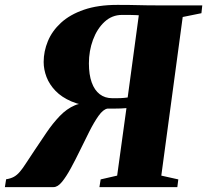

<svg xmlns="http://www.w3.org/2000/svg" viewBox="-56 -765 847 785"><path d="M-36 0 -31 -32Q-12 -35 1 -42.2Q14 -49.5 25.2 -62.8Q36.5 -76 50 -97Q63.5 -118 84 -148.5Q108.5 -185 134 -222.8Q159.5 -260.5 188.2 -290.5Q217 -320.5 250.2 -334.5Q283.5 -348.5 323 -338L334 -328.5Q276.5 -333 236.2 -350.2Q196 -367.5 171 -393.5Q146 -419.5 134.2 -450.2Q122.5 -481 122.5 -511.5Q122.5 -555 139.8 -596.8Q157 -638.5 193.5 -672Q230 -705.5 287.2 -725.2Q344.5 -745 424 -745Q448.5 -745 469.5 -744.8Q490.5 -744.5 510 -744Q529.5 -743.5 549.8 -743.2Q570 -743 593 -743H771L767.5 -711L691 -695.5L603.5 -47L673 -31.5L669 0H350.5L355.5 -31.5L423 -47L461 -323Q450.5 -322 437.8 -321.5Q425 -321 411.2 -321Q397.5 -321 383.5 -321Q366 -318 347.2 -291.8Q328.5 -265.5 309.2 -227.2Q290 -189 270.5 -149Q252 -111 233.5 -77Q215 -43 197.5 -21.5Q180 0 163 0ZM466 -366.5 511.5 -702.5Q507 -703 500.5 -703.2Q494 -703.5 481.2 -703.8Q468.5 -704 443 -704Q402 -704 371.5 -675.8Q341 -647.5 324.2 -602.2Q307.5 -557 307.5 -506Q307.5 -459.5 319 -427.8Q330.5 -396 351.8 -379.8Q373 -363.5 403 -363.5Q411.5 -363.5 420 -363.5Q428.5 -363.5 436.2 -363.8Q444 -364 451.5 -364.8Q459 -365.5 466 -366.5Z"/></svg>

Font: Merriweather 96pt Black
Style: Italic
Weight: 900
Italic angle: -7.8°
Version: Version 2.101